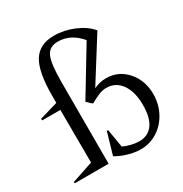

<svg xmlns="http://www.w3.org/2000/svg" viewBox="-184 -845 946 994"><g transform="rotate(-30 289.5 -348.5)"><path d="M113.8 -453.1Q113.8 -593.8 151.9 -654.8Q189.9 -715.8 275.9 -715.8Q336.4 -715.8 394.8 -691.2Q453.1 -666.5 485.8 -627L326.2 -373Q362.3 -390.1 399.9 -390.1Q473.6 -390.1 522.7 -334.5Q571.8 -278.8 571.8 -196.8Q571.8 -138.7 545.9 -89.1Q520 -39.6 474.9 -10.5Q429.7 18.6 376 19Q341.3 19.5 301.8 8.3Q262.2 -2.9 230 -22L268.1 -152.8L275.9 -150.9L293.9 -43Q343.8 -21 388.2 -21Q439.5 -21 468.3 -59.3Q497.1 -97.7 497.1 -174.8Q497.1 -253.9 464.4 -300Q431.6 -346.2 376 -346.2Q355.5 -346.2 334.2 -338.1Q313 -330.1 276.9 -310.1L247.1 -337.9L412.1 -610.8Q355.5 -679.2 278.8 -679.2Q228 -679.2 209.5 -639.2Q190.9 -599.1 190.9 -491.2V0H-11.2L-13.2 -7.8L115.2 -50.8L113.8 -366.2H5.9L3.9 -376L113.8 -408.2Z"/></g></svg>

Font: Halibut
Style: Regular
Weight: 400
Designer: Matteo Maggi
Foundry: Collletttivo
Version: Version 3.080 | FøM Fix